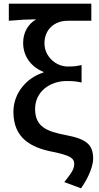

<svg xmlns="http://www.w3.org/2000/svg" viewBox="-20 -817 539 1045"><path d="M421 208C467 143 487 81 487 47C487 -31 449 -61 337 -82C237 -101 171 -126 171 -224C171 -319 253 -376 342 -376C370 -376 394 -375 424 -368V-463C394 -456 378 -455 348 -455C284 -455 222 -510 222 -581C222 -659 279 -704 348 -704H477V-797H28V-704C94 -710 123 -711 177 -712C132 -686 106 -639 106 -584C106 -509 150 -453 216 -426V-422C128 -395 53 -313 53 -208C53 -65 149 -14 265 9C359 28 384 43 384 75C384 105 367 127 330 174Z"/></svg>

Font: Noto Sans CJK TC Medium
Style: Regular
Weight: 500
Designer: Ryoko NISHIZUKA 西塚涼子 (kana, bopomofo & ideographs); Paul D. Hunt (Latin, Greek & Cyrillic); Sandoll Communications 산돌커뮤니
Foundry: Adobe
Version: Version 2.004;hotconv 1.0.118;makeotfexe 2.5.65603